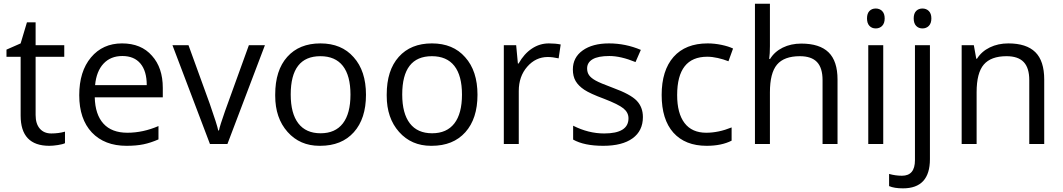

<svg xmlns="http://www.w3.org/2000/svg" viewBox="-20 -780 5757 1040"><path d="M172.9 -535.2H328.1V-472.2H172.9V-157.2Q172.9 -109.4 195.6 -83.3Q218.3 -57.1 257.8 -57.1Q297.4 -57.1 332 -66.9V-4.4Q320.3 1.5 293.9 5.6Q267.6 9.8 247.1 9.8Q91.8 9.8 91.8 -153.8V-472.2H15.1V-511.2L91.8 -544.9L126 -659.2H172.9Z M665 9.8Q546.4 9.8 477.5 -62.5Q409.2 -135.3 409.2 -264.2Q409.2 -393.1 472.9 -469Q536.6 -544.9 640.9 -544.9Q745.1 -544.9 803.2 -478Q861.8 -413.1 861.8 -304.2V-252.9H493.2Q495.6 -159.2 540.5 -110.1Q585.4 -61 669.9 -61Q754.4 -61 838.4 -97.2V-24.9Q795.9 -6.3 757.1 1.7Q718.3 9.8 665 9.8ZM774.9 -318.8Q774.9 -395 740.7 -435.8Q706.5 -476.6 642.8 -476.6Q579.1 -476.6 540.5 -435.1Q502 -393.6 495.1 -318.8Z M1211.9 0H1117.2L914.1 -535.2H1001L1116.2 -217.8Q1156.2 -103.5 1162.1 -73.2H1166Q1170.9 -98.6 1198.7 -177.5Q1226.6 -256.3 1328.1 -535.2H1415Z M1470.7 -268.1Q1470.7 -398.9 1535.9 -471.9Q1601.1 -544.9 1715.6 -544.9Q1830.1 -544.9 1895.5 -470.2Q1962.4 -396 1962.4 -266.6Q1962.4 -137.2 1896.5 -63.7Q1830.6 9.8 1714.4 9.8Q1712.4 9.8 1710.4 9.8Q1604.5 9.8 1537.6 -65.4Q1470.7 -140.6 1470.7 -261.2Q1470.7 -264.6 1470.7 -268.1ZM1715.3 -475.6Q1554.7 -475.6 1554.7 -268.1Q1554.7 -165.5 1595.9 -111.8Q1637.2 -58.1 1716.6 -58.1Q1795.9 -58.1 1837.2 -111.6Q1878.4 -165 1878.4 -267.6Q1878.4 -370.1 1837.2 -422.9Q1795.9 -475.6 1715.3 -475.6Z M2074.7 -268.1Q2074.7 -398.9 2139.9 -471.9Q2205.1 -544.9 2319.6 -544.9Q2434.1 -544.9 2499.5 -470.2Q2566.4 -396 2566.4 -266.6Q2566.4 -137.2 2500.5 -63.7Q2434.6 9.8 2318.4 9.8Q2316.4 9.8 2314.5 9.8Q2208.5 9.8 2141.6 -65.4Q2074.7 -140.6 2074.7 -261.2Q2074.7 -264.6 2074.7 -268.1ZM2319.3 -475.6Q2158.7 -475.6 2158.7 -268.1Q2158.7 -165.5 2200 -111.8Q2241.2 -58.1 2320.6 -58.1Q2399.9 -58.1 2441.2 -111.6Q2482.4 -165 2482.4 -267.6Q2482.4 -370.1 2441.2 -422.9Q2399.9 -475.6 2319.3 -475.6Z M2953.1 -544.9Q2988.3 -544.9 3017.1 -539.1L3005.9 -463.9Q2972.7 -471.2 2947.3 -471.2Q2881.8 -471.2 2835.9 -418.7Q2790 -366.2 2790 -287.1V0H2709V-535.2H2775.9L2785.2 -436H2789.1Q2818.8 -488.8 2861.1 -516.8Q2903.3 -544.9 2953.1 -544.9Z M3252.4 -57.1Q3384.3 -57.1 3384.3 -139.2Q3384.3 -170.4 3357.2 -192.6Q3330.1 -214.8 3251.5 -245.1Q3176.3 -272.9 3144.8 -293.9Q3113.3 -314.9 3098.1 -340.8Q3083 -366.7 3083 -403.8Q3083 -468.8 3136.2 -506.8Q3189.5 -544.9 3278.8 -544.9Q3368.2 -544.9 3451.2 -509.8L3422.4 -443.8Q3342.3 -476.6 3281 -476.6Q3219.7 -476.6 3189.9 -459Q3160.2 -441.4 3160.2 -409.2Q3160.2 -387.7 3170.9 -372.6Q3181.6 -357.4 3206.1 -343.8Q3230.5 -330.1 3300.3 -304.2Q3395.5 -269.5 3429 -234.4Q3462.4 -199.2 3462.4 -146Q3462.4 -71.3 3406.5 -30.8Q3350.6 9.8 3247.3 9.8Q3144 9.8 3084.5 -23.9V-99.1Q3167.5 -57.1 3252.4 -57.1Z M3807.6 9.8Q3691.4 9.8 3627.4 -61.5Q3564 -132.8 3564 -265.6Q3564 -398.4 3628.4 -471.7Q3693.4 -544.9 3813 -544.9Q3850.1 -544.9 3888.4 -536.9Q3926.8 -528.8 3950.7 -517.1L3925.8 -448.2Q3898.4 -459 3868.2 -465.8Q3837.9 -472.7 3811 -472.7Q3647.9 -472.7 3647.9 -265.1Q3647.9 -166 3688 -113.5Q3728 -61 3805.7 -61Q3872.1 -61 3942.9 -89.8V-18.1Q3888.2 9.8 3807.6 9.8Z M4150.4 -759.8V-529.8Q4150.4 -489.3 4146.5 -460.9H4151.4Q4175.3 -500 4219.7 -522Q4264.2 -543.9 4320.3 -543.9Q4419.4 -543.9 4468 -496.6Q4516.6 -449.2 4516.6 -349.1V0H4435.5V-346.2Q4435.5 -412.1 4405.5 -443.8Q4375.5 -475.6 4312.5 -475.6Q4227.1 -475.6 4188.7 -429.9Q4150.4 -384.3 4150.4 -279.8V0H4069.3V-759.8Z M4676.3 -680.4Q4676.3 -707 4689.5 -720.5Q4702.6 -733.9 4723.6 -733.9Q4744.6 -733.9 4758.3 -720.2Q4772 -706.5 4772 -680.2Q4772 -653.8 4758.3 -639.9Q4744.6 -626 4723.6 -626Q4702.6 -626 4689.5 -639.9Q4676.3 -653.8 4676.3 -680.4ZM4764.2 0H4683.1V-535.2H4764.2Z M4929.2 -680.4Q4929.2 -707 4942.4 -720.5Q4955.6 -733.9 4976.6 -733.9Q4997.6 -733.9 5011.2 -720.2Q5024.9 -706.5 5024.9 -680.2Q5024.9 -653.8 5011.2 -639.9Q4997.6 -626 4976.6 -626Q4955.6 -626 4942.4 -639.9Q4929.2 -653.8 4929.2 -680.4ZM5017.1 -535.2V82Q5017.1 240.2 4871.1 240.2Q4823.7 240.2 4795.9 228V162.1Q4830.6 171.9 4865.7 171.9Q4936 171.9 4936 87.9V-535.2Z M5441.9 -544.9Q5539.6 -544.9 5587.9 -497.6Q5636.2 -450.2 5636.2 -349.1V0H5555.2V-346.2Q5555.2 -412.1 5525.1 -443.8Q5495.1 -475.6 5432.1 -475.6Q5347.7 -475.6 5308.8 -430.2Q5270 -384.8 5270 -280.8V0H5189V-535.2H5254.9L5268.1 -461.9H5272Q5296.9 -501.5 5341.6 -523.2Q5386.2 -544.9 5441.9 -544.9Z"/></svg>

Font: Open Sans Hebrew
Style: Regular
Weight: 400
Foundry: Ascender Corporation, Yanek Iontef
Version: Version 2.001;PS 002.001;hotconv 1.0.70;makeotf.lib2.5.58329